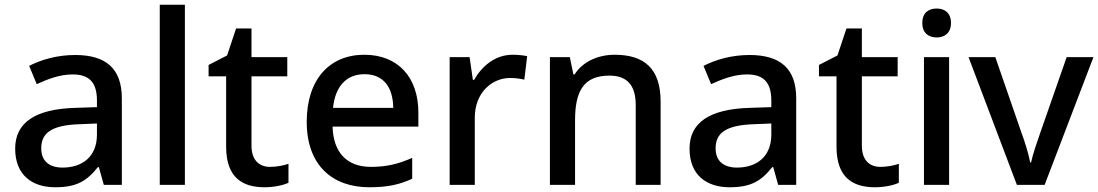

<svg xmlns="http://www.w3.org/2000/svg" viewBox="-20 -780 4633 810"><path d="M297 -548C221 -548 153 -528 103 -502L135 -425C181 -446 232 -466 286 -466C351 -466 389 -438 389 -356V-328L298 -325C127 -320 44 -262 44 -153C44 -41 116 10 213 10C303 10 346 -16 393 -75H397L418 0H494V-365C494 -490 428 -548 297 -548ZM316 -256 389 -259V-212C389 -118 326 -73 244 -73C191 -73 154 -98 154 -154C154 -217 194 -252 316 -256Z M760 0V-760H654V0Z M1119 -76C1073 -76 1041 -105 1041 -165V-458H1192V-539H1041V-660H976L938 -546L860 -506V-458H934V-161C934 -27 1007 10 1096 10C1135 10 1174 2 1197 -9V-89C1178 -82 1147 -76 1119 -76Z M1517 -549C1371 -549 1274 -446 1274 -266C1274 -83 1382 10 1538 10C1615 10 1665 -1 1719 -26V-114C1662 -89 1613 -76 1545 -76C1443 -76 1386 -137 1383 -246H1745V-305C1745 -455 1658 -549 1517 -549ZM1518 -467C1600 -467 1638 -409 1639 -325H1385C1394 -415 1441 -467 1518 -467Z M2142 -549C2069 -549 2013 -501 1980 -443H1975L1961 -539H1877V0H1983V-283C1983 -390 2056 -451 2132 -451C2154 -451 2175 -448 2192 -444L2204 -543C2187 -547 2162 -549 2142 -549Z M2573 -549C2504 -549 2439 -521 2404 -466H2399L2384 -539H2300V0H2406V-272C2406 -394 2441 -461 2551 -461C2627 -461 2662 -419 2662 -336V0H2767V-351C2767 -490 2699 -549 2573 -549Z M3142 -548C3066 -548 2998 -528 2948 -502L2980 -425C3026 -446 3077 -466 3131 -466C3196 -466 3234 -438 3234 -356V-328L3143 -325C2972 -320 2889 -262 2889 -153C2889 -41 2961 10 3058 10C3148 10 3191 -16 3238 -75H3242L3263 0H3339V-365C3339 -490 3273 -548 3142 -548ZM3161 -256 3234 -259V-212C3234 -118 3171 -73 3089 -73C3036 -73 2999 -98 2999 -154C2999 -217 3039 -252 3161 -256Z M3694 -76C3648 -76 3616 -105 3616 -165V-458H3767V-539H3616V-660H3551L3513 -546L3435 -506V-458H3509V-161C3509 -27 3582 10 3671 10C3710 10 3749 2 3772 -9V-89C3753 -82 3722 -76 3694 -76Z M3932 -744C3898 -744 3871 -727 3871 -683C3871 -640 3898 -622 3932 -622C3964 -622 3992 -640 3992 -683C3992 -727 3964 -744 3932 -744ZM3984 -539H3878V0H3984Z M4270 0H4387L4593 -539H4480L4369 -221C4356 -184 4336 -126 4330 -95H4326C4321 -125 4303 -184 4289 -221L4179 -539H4066Z"/></svg>

Font: Noto Sans Cherokee Medium
Style: Regular
Weight: 500
Designer: Monotype Design Team
Foundry: Monotype Imaging Inc.
Version: Version 2.001